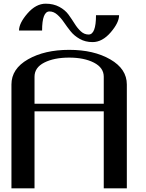

<svg xmlns="http://www.w3.org/2000/svg" viewBox="-20 -1020 790 1040"><path d="M248 -958Q208 -958 208 -854.5H83Q83 -894.5 128.9 -947.3Q174.8 -1000 227.5 -1000Q269.5 -1000 301.3 -982.9Q333 -965.8 351.1 -940.9Q369.1 -916 384.3 -891.6Q399.4 -867.2 418 -850.1Q436.5 -833 460 -833Q500 -833 500 -937.5H625Q625 -897.5 579.6 -844.7Q534.2 -792 481.4 -792Q442.4 -792 412.1 -809.1Q381.8 -826.2 362.3 -850.6Q342.8 -875 326.2 -899.4Q309.6 -923.8 290 -940.9Q270.5 -958 248 -958ZM667 0H542V-417H167V0H42V-562.5Q42 -647.5 131.8 -698.7Q221.7 -750 354.5 -750Q488.3 -750 577.6 -698.2Q667 -646.5 667 -562.5ZM167 -458H542V-604.5Q542 -653.3 488.8 -680.7Q435.5 -708 354.5 -708Q273.4 -708 220.2 -681.2Q167 -654.3 167 -604.5Z"/></svg>

Font: okolaks
Style: Bold
Weight: 600
Width: 8
Version: Version 000.6.0